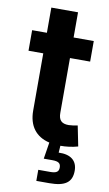

<svg xmlns="http://www.w3.org/2000/svg" viewBox="-97 -724 554 975"><g transform="rotate(10 180.0 -236.0)"><path d="M85.9 -675.8V-545.9H9.8V-439.9H85.9V-145C85.9 -65.9 124 -15.6 194.8 1L181.2 86.4H225.1C256.8 86.4 269 94.7 269 116.7C269 138.7 256.8 147 225.1 147H163.6V204.1H230.5C311.5 204.1 346.7 179.7 346.7 119.6C346.7 67.9 312.5 40.5 250.5 43L252.9 7.3C280.8 7.3 312.5 3.9 342.8 -4.9L321.8 -109.4C310.5 -106.9 287.1 -103.5 275.9 -103.5C238.8 -103.5 223.6 -120.1 223.6 -157.2V-439.9H327.6V-545.9H223.6V-675.8Z"/></g></svg>

Font: Raveo SemiBold
Style: Regular
Weight: 600
Designer: Jakub Foglar, Rasmus Andersson (Inter)
Foundry: Jakubfoglar.com
Version: Version 1.100;Glyphs 3.2.3 (3260)